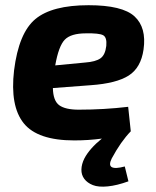

<svg xmlns="http://www.w3.org/2000/svg" viewBox="-20 -527 600 737"><path d="M459 112 473 169Q429 185 393.5 188.5Q358 192 336.5 183.5Q315 175 303.5 159.5Q292 144 292.5 123.5Q293 103 304 81Q324 43 371 5Q319 12 265 12Q124 12 71 -54Q18 -120 34 -257Q52 -401 116 -454Q180 -507 320 -507Q450 -507 496.5 -464Q543 -421 531 -337Q521 -267 474 -237Q427 -207 329 -200L183 -189Q184 -140 207.5 -123Q231 -106 282 -106Q379 -106 472 -117L482 -23Q444 16 409 81Q396 107 409 114.5Q422 122 459 112ZM192 -276 307 -287Q347 -290 365.5 -303Q384 -316 388 -351Q391 -384 375.5 -392Q360 -400 310 -399Q252 -399 228.5 -374.5Q205 -350 192 -276Z"/></svg>

Font: Exo 2.0
Style: Bold Italic
Weight: 700
Italic angle: -8°
Designer: Natanael Gama
Version: Version 1.001;PS 001.001;hotconv 1.0.70;makeotf.lib2.5.58329